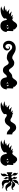

<svg xmlns="http://www.w3.org/2000/svg" viewBox="4506 -5324 989 10040"><g transform="rotate(-90 5000.0 -304.5)"><path d="M361 170C509 170 623 95 623 -58C623 -87 614 -95 614 -124C614 -141 634 -163 650 -163C662 -163 672 -152 672 -120C672 -103 662 -75 662 -30C662 41 700 95 751 95C761 95 767 87 767 79C767 72 762 66 752 66C742 66 735 59 735 49C735 42 738 32 743 24C755 5 773 -16 773 -46C773 -112 706 -109 706 -166C706 -192 724 -207 749 -207C772 -207 844 -185 844 -120C844 -93 838 -72 838 -48C838 48 912 127 975 127C985 127 990 120 990 114C990 110 989 107 985 105C975 100 959 91 959 66C959 41 982 41 982 -22C982 -78 941 -114 902 -138C878 -153 854 -177 854 -193C854 -202 863 -209 885 -209C919 -209 952 -158 1000 -158H1010V-442H1000C927 -442 917 -376 880 -376C865 -376 855 -388 855 -406C855 -442 938 -486 938 -575C938 -620 925 -650 925 -678C925 -707 939 -729 957 -729C967 -729 971 -735 971 -741C971 -748 966 -755 958 -755C867 -755 796 -682 796 -590C796 -533 821 -495 821 -437C821 -379 792 -344 771 -344C750 -344 736 -358 736 -378C736 -398 771 -420 771 -459C771 -497 748 -511 728 -523C712 -533 698 -542 698 -559C698 -575 707 -584 707 -593C707 -601 703 -605 697 -605C671 -605 657 -551 657 -511C657 -455 695 -418 695 -389C695 -360 683 -347 657 -347C618 -347 608 -372 608 -401C608 -430 622 -461 622 -510C622 -619 539 -705 433 -705C354 -705 295 -662 240 -662C195 -662 203 -702 183 -702C175 -702 169 -695 169 -681C169 -637 229 -615 285 -615C381 -615 466 -540 466 -451C466 -379 465 -331 523 -314C552 -305 559 -293 559 -281C559 -272 553 -266 541 -266C519 -266 487 -289 427 -377C364 -469 303 -516 224 -516C126 -516 37 -471 37 -431C37 -421 43 -414 52 -414C70 -414 78 -442 119 -442C168 -442 225 -390 257 -334C303 -252 340 -195 418 -195C458 -195 493 -232 510 -232C522 -232 529 -226 529 -216C529 -209 525 -200 517 -190C503 -172 476 -153 429 -153C363 -153 307 -201 235 -201C163 -201 86 -163 86 -112C86 -99 92 -92 99 -92C126 -92 126 -133 157 -133C220 -133 272 -7 369 -7C478 -7 523 -167 569 -167C580 -167 585 -160 585 -151C585 -90 499 -68 465 -6C455 13 450 39 443 62C432 106 394 143 361 143C349 143 343 150 343 157C343 163 349 170 361 170Z M1693 97C1762 97 1822 36 1868 -37C1914 -110 1970 -158 2000 -158H2010V-442H1990C1948 -442 1998 -779 1660 -779C1554 -779 1479 -741 1407 -648C1370 -600 1343 -504 1343 -457C1343 -445 1357 -440 1364 -440C1372 -440 1382 -448 1392 -459C1396 -427 1402 -412 1402 -372C1402 -308 1392 -188 1392 -144C1392 -111 1414 -100 1432 -100C1450 -100 1466 -111 1476 -107C1480 -106 1480 -98 1480 -88V-66C1480 -50 1481 -34 1488 -27C1497 -18 1503 -16 1507 -16C1511 -16 1513 -17 1516 -18C1513 -11 1512 -5 1512 0C1512 7 1515 12 1522 16C1533 22 1557 28 1565 38C1586 65 1599 97 1693 97ZM1502 -387C1522 -418 1557 -449 1591 -453C1571 -440 1563 -422 1563 -404C1563 -380 1579 -356 1602 -351C1560 -346 1531 -364 1502 -387ZM1627 -353C1649 -363 1661 -384 1661 -406C1661 -423 1654 -441 1638 -454C1664 -453 1700 -437 1725 -409C1714 -407 1705 -400 1696 -392C1687 -384 1658 -360 1627 -353Z M2115 -108C2124 -108 2127 -112 2127 -115C2127 -117 2126 -118 2124 -118C2121 -118 2116 -119 2113 -122C2108 -127 2096 -161 2090 -166C2110 -166 2132 -156 2145 -150C2158 -144 2187 -138 2203 -138C2219 -138 2253 -139 2253 -145C2253 -150 2241 -152 2228 -158C2215 -164 2185 -194 2173 -211C2161 -228 2158 -235 2153 -239C2175 -228 2203 -219 2222 -217C2232 -216 2247 -216 2261 -216H2300C2318 -216 2359 -204 2386 -189C2404 -179 2410 -178 2414 -178H2418C2422 -178 2422 -181 2422 -184C2422 -187 2412 -191 2401 -200C2390 -209 2356 -255 2342 -270C2328 -285 2300 -306 2276 -313C2300 -324 2330 -335 2363 -335C2396 -335 2488 -311 2517 -311C2541 -311 2543 -312 2543 -315V-317C2543 -321 2514 -330 2501 -336C2488 -342 2461 -368 2423 -398C2419 -401 2402 -408 2387 -411C2416 -416 2439 -426 2439 -430C2439 -434 2432 -438 2404 -445C2431 -445 2454 -459 2466 -459C2496 -459 2513 -465 2518 -465C2523 -465 2529 -466 2529 -472C2529 -486 2492 -500 2459 -509C2486 -509 2586 -540 2618 -548C2650 -556 2702 -557 2710 -557C2714 -557 2717 -559 2717 -561C2717 -563 2716 -565 2712 -567C2657 -603 2515 -624 2442 -628C2498 -650 2570 -688 2610 -710C2632 -722 2645 -725 2653 -725C2661 -725 2667 -723 2672 -723C2679 -723 2684 -724 2684 -727C2684 -728 2683 -731 2680 -733C2671 -739 2605 -767 2512 -767C2203 -767 2050 -602 2050 -577C2050 -558 2058 -535 2058 -513C2058 -467 2019 -442 2010 -442H1995V-157H2010C2021 -157 2034 -151 2043 -143C2055 -132 2086 -108 2115 -108Z M3346 47C3613 47 3577 -255 3741 -255C3822 -255 3867 -158 3990 -158H4010V-442H3990C3909 -442 3870 -548 3729 -548C3477 -548 3451 -269 3336 -269C3235 -269 3194 -442 3010 -442H2990V-158H3010C3142 -158 3147 47 3346 47Z M4115 -108C4124 -108 4127 -112 4127 -115C4127 -117 4126 -118 4124 -118C4121 -118 4116 -119 4113 -122C4108 -127 4096 -161 4090 -166C4110 -166 4132 -156 4145 -150C4158 -144 4187 -138 4203 -138C4219 -138 4253 -139 4253 -145C4253 -150 4241 -152 4228 -158C4215 -164 4185 -194 4173 -211C4161 -228 4158 -235 4153 -239C4175 -228 4203 -219 4222 -217C4232 -216 4247 -216 4261 -216H4300C4318 -216 4359 -204 4386 -189C4404 -179 4410 -178 4414 -178H4418C4422 -178 4422 -181 4422 -184C4422 -187 4412 -191 4401 -200C4390 -209 4356 -255 4342 -270C4328 -285 4300 -306 4276 -313C4300 -324 4330 -335 4363 -335C4396 -335 4488 -311 4517 -311C4541 -311 4543 -312 4543 -315V-317C4543 -321 4514 -330 4501 -336C4488 -342 4461 -368 4423 -398C4419 -401 4402 -408 4387 -411C4416 -416 4439 -426 4439 -430C4439 -434 4432 -438 4404 -445C4431 -445 4454 -459 4466 -459C4496 -459 4513 -465 4518 -465C4523 -465 4529 -466 4529 -472C4529 -486 4492 -500 4459 -509C4486 -509 4586 -540 4618 -548C4650 -556 4702 -557 4710 -557C4714 -557 4717 -559 4717 -561C4717 -563 4716 -565 4712 -567C4657 -603 4515 -624 4442 -628C4498 -650 4570 -688 4610 -710C4632 -722 4645 -725 4653 -725C4661 -725 4667 -723 4672 -723C4679 -723 4684 -724 4684 -727C4684 -728 4683 -731 4680 -733C4671 -739 4605 -767 4512 -767C4203 -767 4050 -602 4050 -577C4050 -558 4058 -535 4058 -513C4058 -467 4019 -442 4010 -442H3995V-157H4010C4021 -157 4034 -151 4043 -143C4055 -132 4086 -108 4115 -108Z M5693 97C5762 97 5822 36 5868 -37C5914 -110 5970 -158 6000 -158H6010V-442H5990C5948 -442 5998 -779 5660 -779C5554 -779 5479 -741 5407 -648C5370 -600 5343 -504 5343 -457C5343 -445 5357 -440 5364 -440C5372 -440 5382 -448 5392 -459C5396 -427 5402 -412 5402 -372C5402 -308 5392 -188 5392 -144C5392 -111 5414 -100 5432 -100C5450 -100 5466 -111 5476 -107C5480 -106 5480 -98 5480 -88V-66C5480 -50 5481 -34 5488 -27C5497 -18 5503 -16 5507 -16C5511 -16 5513 -17 5516 -18C5513 -11 5512 -5 5512 0C5512 7 5515 12 5522 16C5533 22 5557 28 5565 38C5586 65 5599 97 5693 97ZM5502 -387C5522 -418 5557 -449 5591 -453C5571 -440 5563 -422 5563 -404C5563 -380 5579 -356 5602 -351C5560 -346 5531 -364 5502 -387ZM5627 -353C5649 -363 5661 -384 5661 -406C5661 -423 5654 -441 5638 -454C5664 -453 5700 -437 5725 -409C5714 -407 5705 -400 5696 -392C5687 -384 5658 -360 5627 -353Z M6346 -647C6147 -647 6142 -442 6010 -442H5990V-158H6010C6194 -158 6235 -331 6336 -331C6451 -331 6477 -52 6729 -52C6870 -52 6909 -158 6990 -158H7010V-442H6990C6867 -442 6822 -345 6741 -345C6577 -345 6613 -647 6346 -647Z M7499 24C7747 24 7888 -154 7888 -338C7888 -482 7800 -642 7606 -642C7491 -642 7381 -552 7381 -440C7381 -333 7441 -275 7511 -275C7572 -275 7599 -326 7599 -343C7599 -349 7595 -355 7589 -355C7571 -355 7572 -317 7526 -317C7499 -317 7470 -337 7470 -384C7470 -457 7532 -517 7590 -517C7680 -517 7724 -422 7724 -349C7724 -243 7658 -161 7557 -161C7354 -161 7364 -442 7000 -442H6990V-158H7000C7160 -158 7257 24 7499 24Z M8693 97C8762 97 8822 36 8868 -37C8914 -110 8970 -158 9000 -158H9010V-442H8990C8948 -442 8998 -779 8660 -779C8554 -779 8479 -741 8407 -648C8370 -600 8343 -504 8343 -457C8343 -445 8357 -440 8364 -440C8372 -440 8382 -448 8392 -459C8396 -427 8402 -412 8402 -372C8402 -308 8392 -188 8392 -144C8392 -111 8414 -100 8432 -100C8450 -100 8466 -111 8476 -107C8480 -106 8480 -98 8480 -88V-66C8480 -50 8481 -34 8488 -27C8497 -18 8503 -16 8507 -16C8511 -16 8513 -17 8516 -18C8513 -11 8512 -5 8512 0C8512 7 8515 12 8522 16C8533 22 8557 28 8565 38C8586 65 8599 97 8693 97ZM8502 -387C8522 -418 8557 -449 8591 -453C8571 -440 8563 -422 8563 -404C8563 -380 8579 -356 8602 -351C8560 -346 8531 -364 8502 -387ZM8627 -353C8649 -363 8661 -384 8661 -406C8661 -423 8654 -441 8638 -454C8664 -453 8700 -437 8725 -409C8714 -407 8705 -400 8696 -392C8687 -384 8658 -360 8627 -353Z M9115 -108C9124 -108 9127 -112 9127 -115C9127 -117 9126 -118 9124 -118C9121 -118 9116 -119 9113 -122C9108 -127 9096 -161 9090 -166C9110 -166 9132 -156 9145 -150C9158 -144 9187 -138 9203 -138C9219 -138 9253 -139 9253 -145C9253 -150 9241 -152 9228 -158C9215 -164 9185 -194 9173 -211C9161 -228 9158 -235 9153 -239C9175 -228 9203 -219 9222 -217C9232 -216 9247 -216 9261 -216H9300C9318 -216 9359 -204 9386 -189C9404 -179 9410 -178 9414 -178H9418C9422 -178 9422 -181 9422 -184C9422 -187 9412 -191 9401 -200C9390 -209 9356 -255 9342 -270C9328 -285 9300 -306 9276 -313C9300 -324 9330 -335 9363 -335C9396 -335 9488 -311 9517 -311C9541 -311 9543 -312 9543 -315V-317C9543 -321 9514 -330 9501 -336C9488 -342 9461 -368 9423 -398C9419 -401 9402 -408 9387 -411C9416 -416 9439 -426 9439 -430C9439 -434 9432 -438 9404 -445C9431 -445 9454 -459 9466 -459C9496 -459 9513 -465 9518 -465C9523 -465 9529 -466 9529 -472C9529 -486 9492 -500 9459 -509C9486 -509 9586 -540 9618 -548C9650 -556 9702 -557 9710 -557C9714 -557 9717 -559 9717 -561C9717 -563 9716 -565 9712 -567C9657 -603 9515 -624 9442 -628C9498 -650 9570 -688 9610 -710C9632 -722 9645 -725 9653 -725C9661 -725 9667 -723 9672 -723C9679 -723 9684 -724 9684 -727C9684 -728 9683 -731 9680 -733C9671 -739 9605 -767 9512 -767C9203 -767 9050 -602 9050 -577C9050 -558 9058 -535 9058 -513C9058 -467 9019 -442 9010 -442H8995V-157H9010C9021 -157 9034 -151 9043 -143C9055 -132 9086 -108 9115 -108Z"/></g></svg>

Font: Teranoptia Furiae
Style: Regular
Weight: 400
Designer: Ariel Martín Pérez
Foundry: Tunera Type Foundry
Version: Version 1.001;FEAKit 1.0